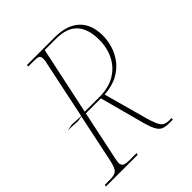

<svg xmlns="http://www.w3.org/2000/svg" viewBox="-209 -841 967 967"><g transform="rotate(-45 275.0 -357.0)"><path d="M-12 0 -10 -10H27Q61 -10 73.5 -22.5Q86 -35 95 -75L150 -337L122 -332L52 -336L87 -342L151 -339L216 -649Q219 -658 219.5 -666.5Q220 -675 220 -680Q220 -695 211 -699.5Q202 -704 180 -704H138L140 -714H336Q423 -714 469 -671.5Q515 -629 515 -548Q515 -516 505 -480.5Q495 -445 471.5 -412.5Q448 -380 408.5 -358Q369 -336 311 -332L376 -96Q391 -44 404.5 -27Q418 -10 448 -10H466L464 0H437Q413 0 397.5 -6.5Q382 -13 371 -32Q360 -51 349 -90L284 -332H177L121 -67Q117 -47 117 -38Q117 -25 126 -17.5Q135 -10 163 -10H216L214 0ZM284 -342Q349 -342 394 -368.5Q439 -395 463 -441.5Q487 -488 487 -547Q487 -624 450.5 -664Q414 -704 335 -704H256L179 -342Z"/></g></svg>

Font: Noto Serif Display SemiCondensed Thin
Style: Italic
Weight: 100
Width: 4
Italic angle: -12°
Designer: Monotype Design Team
Foundry: Monotype Imaging Inc.
Version: Version 2.009